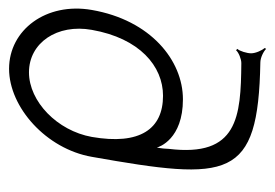

<svg xmlns="http://www.w3.org/2000/svg" viewBox="-114 -308 621 434"><g transform="rotate(-90 197.0 -91.5)"><path d="M104 -195C118 -273 184 -337 250 -337C317 -337 360 -273 346 -195C327 -87 264 -34 197 -34C122 -34 85 -86 104 -195ZM59 -195C4 116 6 181 272 186C283 186 297 193 303 199L305 196C300 190 293 176 293 165C293 156 298 139 303 134L300 131C295 137 280 143 271 143C149 142 58 135 77 -21C77 -27 78 -38 80 -48C81 -43 99 11 189 11C277 11 368 -62 391 -195C409 -298 346 -382 258 -382C171 -382 77 -298 59 -195Z"/></g></svg>

Font: Armata Saber
Style: RgIta
Weight: 400
Designer: Jasper
Foundry: Cannot Into Space Fonts
Version: Version 0.970